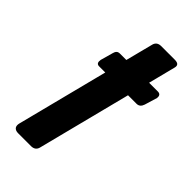

<svg xmlns="http://www.w3.org/2000/svg" viewBox="-211 -729 789 789"><g transform="rotate(45 183.5 -334.5)"><path d="M299.3 -527.3H352.1Q369.1 -525.9 366.7 -505.9L350.1 -451.2Q343.3 -430.2 324.7 -429.7H274.4L170.4 -21.5Q164.6 -0.5 141.1 0H65.9Q59.6 0 54.2 -1.5Q35.2 -7.8 40.5 -31.2L142.1 -429.7H105Q88.4 -430.7 92.3 -453.1L107.9 -508.8Q107.9 -508.8 110.8 -516.6Q116.2 -527.3 129.4 -527.3H167L197.8 -647.5Q203.6 -668.5 227.1 -668.9H308.1Q335 -668.5 329.6 -646.5Z"/></g></svg>

Font: Allan
Style: Bold
Weight: 500
Italic angle: -14.3°
Version: Version 1.002